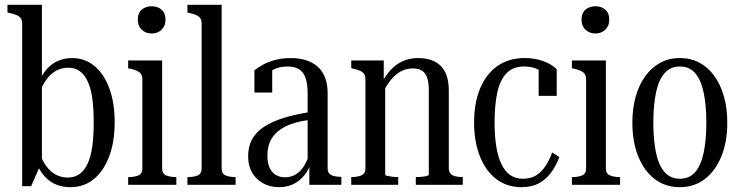

<svg xmlns="http://www.w3.org/2000/svg" viewBox="-20 -767 3069 797"><path d="M271 10Q242 10 215.5 0Q189 -10 167.5 -32.5Q146 -55 129 -94L141 -141Q154 -102 172 -77.5Q190 -53 212.5 -41.5Q235 -30 261 -30Q291 -30 311.5 -45.5Q332 -61 345 -90.5Q358 -120 363.5 -162.5Q369 -205 369 -259Q369 -314 363.5 -356Q358 -398 345 -427Q332 -456 312 -471Q292 -486 263 -486Q236 -486 213 -473.5Q190 -461 172 -436Q154 -411 141 -371L137 -417Q153 -457 175 -481Q197 -505 223.5 -515.5Q250 -526 279 -526Q332 -526 372 -493Q412 -460 434 -400Q456 -340 456 -259Q456 -179 433.5 -118.5Q411 -58 370 -24Q329 10 271 10ZM72 -668Q72 -683 66.5 -691Q61 -699 49.5 -704Q38 -709 20 -713L11 -715V-747H154V-89L150 -87L109 6H72Z M610 -628Q585 -628 568.5 -643.5Q552 -659 552 -685Q552 -713 568.5 -727Q585 -741 610 -741Q634 -741 650.5 -727Q667 -713 667 -685Q667 -659 650.5 -643.5Q634 -628 610 -628ZM653 -516V-68Q653 -46 669.5 -39Q686 -32 711 -32H712V0H512V-32H514Q539 -32 555 -39Q571 -46 571 -68V-437Q571 -458 558.5 -467Q546 -476 521 -482L512 -483V-516Z M900 -747V-68Q900 -46 916 -39Q932 -32 957 -32H958V0H758V-32H761Q785 -32 801 -39Q817 -46 817 -68V-668Q817 -683 811.5 -691Q806 -699 795.5 -704Q785 -709 767 -713L758 -715V-747Z M1274 -303 1273 -270Q1234 -266 1204 -257Q1174 -248 1152.5 -235Q1131 -222 1117 -205Q1103 -188 1096.5 -167Q1090 -146 1090 -121Q1090 -91 1099 -71Q1108 -51 1125 -41Q1142 -31 1163 -31Q1188 -31 1208.5 -43.5Q1229 -56 1243.5 -80.5Q1258 -105 1268 -138L1274 -99Q1264 -66 1245 -41.5Q1226 -17 1199 -3.5Q1172 10 1138 10Q1102 10 1072.5 -6Q1043 -22 1026.5 -50.5Q1010 -79 1010 -118Q1010 -158 1026 -188Q1042 -218 1075 -240Q1108 -262 1157.5 -277.5Q1207 -293 1274 -303ZM1264 0V-93L1257 -91V-378Q1257 -420 1248 -444.5Q1239 -469 1220.5 -480Q1202 -491 1173 -491Q1137 -491 1111.5 -476Q1086 -461 1069 -434Q1070 -451 1073.5 -461.5Q1077 -472 1082.5 -478Q1088 -484 1095.5 -486.5Q1103 -489 1110 -489V-383H1036V-475Q1048 -485 1069 -497Q1090 -509 1120 -517.5Q1150 -526 1188 -526Q1220 -526 1247.5 -518Q1275 -510 1296 -492.5Q1317 -475 1328.5 -447Q1340 -419 1340 -379V-68Q1340 -54 1347 -46.5Q1354 -39 1366.5 -36Q1379 -33 1395 -33H1397V0Z M1438 0V-32H1439Q1455 -32 1468.5 -35Q1482 -38 1489.5 -46Q1497 -54 1497 -68V-437Q1497 -452 1491.5 -460Q1486 -468 1475 -473Q1464 -478 1447 -482L1438 -484V-516H1573V-429L1579 -420V-42Q1579 -39 1587 -37Q1595 -35 1607.5 -33.5Q1620 -32 1632 -32H1633V0ZM1901 0H1706V-32H1707Q1717 -32 1729.5 -33Q1742 -34 1751 -36.5Q1760 -39 1760 -42V-391Q1760 -426 1752.5 -446Q1745 -466 1730.5 -474.5Q1716 -483 1695 -483Q1668 -483 1645.5 -471.5Q1623 -460 1603.5 -436.5Q1584 -413 1567 -378L1563 -422Q1582 -456 1604 -479Q1626 -502 1654 -514Q1682 -526 1717 -526Q1755 -526 1783.5 -512Q1812 -498 1827.5 -468.5Q1843 -439 1843 -391V-68Q1843 -54 1850.5 -46Q1858 -38 1871 -35Q1884 -32 1900 -32H1901Z M2151 -25Q2183 -25 2205.5 -39Q2228 -53 2244.5 -78Q2261 -103 2272 -134L2302 -115Q2287 -76 2265.5 -48Q2244 -20 2214.5 -5Q2185 10 2145 10Q2085 10 2041 -23Q1997 -56 1972.5 -117Q1948 -178 1948 -258Q1948 -340 1973 -400Q1998 -460 2045 -493Q2092 -526 2158 -526Q2189 -526 2214.5 -519.5Q2240 -513 2259.5 -502.5Q2279 -492 2291 -479V-369H2216V-488Q2223 -488 2230.5 -484.5Q2238 -481 2243.5 -474.5Q2249 -468 2251.5 -460Q2254 -452 2252 -443Q2239 -466 2214 -478.5Q2189 -491 2156 -491Q2110 -491 2083 -463.5Q2056 -436 2044.5 -384Q2033 -332 2033 -258Q2033 -203 2040 -159.5Q2047 -116 2061 -86.5Q2075 -57 2097 -41Q2119 -25 2151 -25Z M2452 -628Q2427 -628 2410.5 -643.5Q2394 -659 2394 -685Q2394 -713 2410.5 -727Q2427 -741 2452 -741Q2476 -741 2492.5 -727Q2509 -713 2509 -685Q2509 -659 2492.5 -643.5Q2476 -628 2452 -628ZM2495 -516V-68Q2495 -46 2511.5 -39Q2528 -32 2553 -32H2554V0H2354V-32H2356Q2381 -32 2397 -39Q2413 -46 2413 -68V-437Q2413 -458 2400.5 -467Q2388 -476 2363 -482L2354 -483V-516Z M2999 -258Q2999 -178 2974.5 -118Q2950 -58 2906 -24Q2862 10 2802 10Q2742 10 2698 -23.5Q2654 -57 2629.5 -117.5Q2605 -178 2605 -258Q2605 -318 2619 -367Q2633 -416 2659 -451.5Q2685 -487 2721 -506.5Q2757 -526 2802 -526Q2847 -526 2883 -507Q2919 -488 2945 -452Q2971 -416 2985 -367Q2999 -318 2999 -258ZM2692 -258Q2692 -186 2703 -133.5Q2714 -81 2738.5 -53Q2763 -25 2802 -25Q2842 -25 2866 -53Q2890 -81 2901 -133.5Q2912 -186 2912 -258Q2912 -330 2901 -382.5Q2890 -435 2866 -463Q2842 -491 2802 -491Q2763 -491 2738.5 -463Q2714 -435 2703 -382.5Q2692 -330 2692 -258Z"/></svg>

Font: Roboto Serif 120pt ExtraCondensed
Style: Regular
Weight: 400
Width: 2
Designer: Greg Gazdowicz
Foundry: Commercial Type
Version: Version 1.008